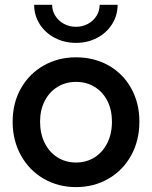

<svg xmlns="http://www.w3.org/2000/svg" viewBox="-20 -765 628 793"><path d="M32.2 -262.7Q32.2 -339.8 66.7 -400.4Q101.1 -460.9 160.9 -494.6Q220.7 -528.3 293.9 -528.3Q368.2 -528.3 428 -494.9Q487.8 -461.4 521.7 -400.6Q555.7 -339.8 555.7 -262.7Q555.7 -184.1 521.5 -122.6Q487.3 -61 427.5 -26.6Q367.7 7.8 293.9 7.8Q220.7 7.8 160.9 -26.6Q101.1 -61 66.7 -122.8Q32.2 -184.6 32.2 -262.7ZM442.4 -262.7Q442.4 -311 423.6 -348.1Q404.8 -385.3 371.1 -406Q337.4 -426.8 293.9 -426.8Q251.5 -426.8 217.8 -406.2Q184.1 -385.7 164.8 -348.4Q145.5 -311 145.5 -262.7Q145.5 -212.9 164.6 -174.6Q183.6 -136.2 217.5 -115Q251.5 -93.8 293.9 -93.8Q336.9 -93.8 370.6 -115Q404.3 -136.2 423.3 -174.6Q442.4 -212.9 442.4 -262.7ZM121.1 -745.1H195.3Q195.3 -720.2 208.5 -699.5Q221.7 -678.7 244.1 -666.5Q266.6 -654.3 293.9 -654.3Q320.8 -654.3 343.3 -666.5Q365.7 -678.7 378.7 -699.5Q391.6 -720.2 391.6 -745.1H465.8Q465.8 -701.7 443.1 -665.5Q420.4 -629.4 381.1 -608.6Q341.8 -587.9 293.9 -587.9Q246.1 -587.9 206.3 -608.6Q166.5 -629.4 143.8 -665.5Q121.1 -701.7 121.1 -745.1Z"/></svg>

Font: Reddit Sans Strawberry SemiBold
Style: Regular
Weight: 600
Designer: Stephen Hutchings
Foundry: Reddit
Version: Version 1.013